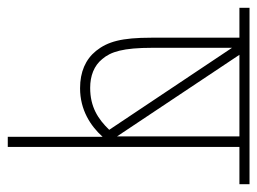

<svg xmlns="http://www.w3.org/2000/svg" viewBox="-104 -558 662 494"><g transform="rotate(90 227.0 -311.0)"><path d="M454 -622H0V-596H77V-369C77 -293 87 -257 111 -227C133 -200 165 -186 207 -186C263 -186 304 -213 332 -244V0H358V-596H454ZM331 -596V-281L121 -596ZM132 -243C113 -265 103 -297 103 -372V-577L314 -261C286 -232 255 -212 206 -212C175 -212 149 -222 132 -243Z"/></g></svg>

Font: Noto Sans Condensed Thin
Style: Regular
Weight: 100
Width: 3
Designer: Monotype Design Team
Foundry: Monotype Imaging Inc.
Version: Version 2.013